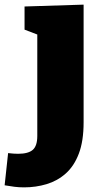

<svg xmlns="http://www.w3.org/2000/svg" viewBox="-98 -564 429 829"><path d="M6 245Q-16 245 -35.5 242.5Q-55 240 -78 236L-63 97Q-39 100 -20 100Q24 100 43.5 83Q63 66 63 23V-415L8 -436V-536L263 -544V-36Q263 45 242.5 99Q222 153 186 185Q150 217 103.5 231Q57 245 6 245Z"/></svg>

Font: Bitter Black
Style: Regular
Weight: 900
Designer: Sol Matas, and Bitter project Authors
Foundry: Sol Matas
Version: Version 2.001